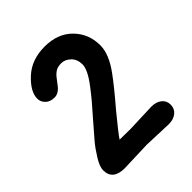

<svg xmlns="http://www.w3.org/2000/svg" viewBox="-211 -898 1037 1037"><g transform="rotate(-45 308.0 -379.5)"><path d="M315 -122 478 -128Q515 -128 537.5 -110Q560 -92 560 -61.5Q560 -31 537.5 -12.5Q515 6 478 6L315 0L142 6Q51 6 51 -69Q51 -96 77.5 -139Q104 -182 130.5 -213.5Q157 -245 204.5 -299Q252 -353 271.5 -376Q291 -399 321 -438Q377 -511 377 -551.5Q377 -592 352.5 -615Q328 -638 300 -638Q272 -638 255.5 -627Q239 -616 227.5 -600.5Q216 -585 204 -570Q177 -532 144 -532Q111 -532 92 -550.5Q73 -569 73 -594Q73 -647 136.5 -706Q200 -765 300 -765Q400 -765 459 -705Q518 -645 518 -557Q518 -489 456 -405Q414 -347 329 -248Q250 -152 231 -123Q257 -122 315 -122Z"/></g></svg>

Font: Delius Unicase
Style: Bold
Weight: 700
Designer: Natalia Raices
Foundry: Natalia Raices
Version: Version 1.001